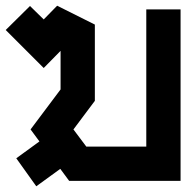

<svg xmlns="http://www.w3.org/2000/svg" viewBox="-32 -513 652 672"><path d="M168 -493 300 -427V-160L225 -60L270 0H480V-480H600V120H210L179 78L95 139L25 41L106 -18L75 -60L180 -200V-335L121 -275L-12 -408L73 -492L121 -445Z"/></svg>

Font: SOV_raksil
Style: Book
Weight: 400
Version: Version 1.00